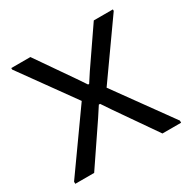

<svg xmlns="http://www.w3.org/2000/svg" viewBox="-127 -662 778 784"><g transform="rotate(-30 261.5 -270.0)"><path d="M12 -10 204 -280 22 -533V-540H112L231 -368L260 -325H265L293 -368L411 -540H501V-533L319 -276L511 -10V0H423L294 -186L263 -232H257L227 -186L101 0H12Z"/></g></svg>

Font: Encode Sans Narrow
Style: Regular
Weight: 400
Designer: Pablo Impallari, Andres Torresi
Foundry: Pablo Impallari, Andres Torresi
Version: Version 1.000; ttfautohint (v1.00) -l 8 -r 50 -G 200 -x 14 -